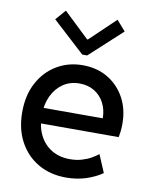

<svg xmlns="http://www.w3.org/2000/svg" viewBox="-86 -831 721 904"><g transform="rotate(10 274.5 -379.0)"><path d="M292 7.8Q216.3 7.8 158.7 -25.4Q101.1 -58.6 68.4 -118.9Q35.6 -179.2 35.6 -260.3Q35.6 -341.8 67.9 -401.6Q100.1 -461.4 155.3 -494.1Q210.4 -526.9 278.8 -526.9Q346.7 -526.9 398.7 -496.1Q450.7 -465.3 480.2 -411.4Q509.8 -357.4 509.8 -287.6Q509.8 -266.6 507.6 -249Q505.4 -231.4 503.4 -222.7H111.8V-296.9H414.1Q414.1 -336.9 397.5 -369.4Q380.9 -401.9 350.3 -420.7Q319.8 -439.5 278.3 -439.5Q233.9 -439.5 200.4 -416.7Q167 -394 147.9 -353.8Q128.9 -313.5 128.9 -261.2Q128.9 -207 149.4 -166.3Q169.9 -125.5 207.3 -103Q244.6 -80.6 294.9 -80.6Q324.7 -80.6 350.1 -87.9Q375.5 -95.2 395.3 -106.4Q415 -117.7 428.2 -128.4L463.9 -43.9Q434.1 -22.5 389.4 -7.3Q344.7 7.8 292 7.8ZM155.3 -766.1 276.9 -650.4H280.8L402.3 -766.1L444.8 -717.3L290.5 -575.7H267.1L112.8 -717.3Z"/></g></svg>

Font: Reddit Sans Medium
Style: Regular
Weight: 500
Designer: Stephen Hutchings
Foundry: Reddit
Version: Version 1.014